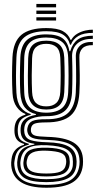

<svg xmlns="http://www.w3.org/2000/svg" viewBox="-20 -746 478 944"><path d="M208.2 177Q45 177 35.2 68.2Q34 53.8 36.8 35.5Q43.5 -18.5 98.2 -34.2V-38.5Q76.5 -44.8 65.2 -57.2Q54 -69.8 51.5 -92.2Q50.5 -103 51.5 -116.8Q53.2 -140.8 64.4 -157.1Q75.5 -173.5 104.8 -182V-186Q81 -194.2 62.4 -219.9Q43.8 -245.5 41.5 -288.2Q39.2 -330.2 39.2 -373Q39.2 -415.8 41.2 -463.5Q45 -541 85 -574.5Q125 -608 207.5 -608Q261.2 -608 288.8 -593.1Q316.2 -578.2 326.5 -550.2H330.5Q341.2 -569.5 360.4 -580.5Q379.5 -591.5 400.2 -596Q421 -600.5 436.5 -600V-584.2Q391.5 -584.8 365 -568.9Q338.5 -553 328.8 -526.5H324.2Q315.8 -559.2 289.2 -575.9Q262.8 -592.5 207.5 -592.5Q135.5 -592.5 99.6 -562.6Q63.8 -532.8 60.8 -463.8Q58.8 -414.2 58.6 -374Q58.5 -333.8 60.8 -289.5Q63.2 -242.8 82.4 -218.1Q101.5 -193.5 131 -185.5V-181.5Q98 -173 83.9 -158Q69.8 -143 67.8 -116.8Q66.5 -105.2 67.8 -92Q69.8 -70 81 -58.9Q92.2 -47.8 121.8 -39V-34.8Q88 -25.8 72.6 -9.4Q57.2 7 53 35.5Q51.5 44 50.5 50.9Q49.5 57.8 50.8 68.2Q55.8 117 92.8 140Q129.8 163 208.2 163Q289.2 163 326.8 139.6Q364.2 116.2 370.5 65Q372.5 48.8 370 31Q364 -14.5 327.1 -35.2Q290.2 -56 211.5 -58.2Q160.5 -59.8 140.9 -67.5Q121.2 -75.2 116.5 -91.8Q112 -104.8 115 -117.2Q120 -142.8 140.2 -151.5Q160.5 -160.2 207.8 -159.8Q281.8 -159 315.2 -191.2Q348.8 -223.5 352.5 -290Q354 -321 354.4 -347Q354.8 -373 354.2 -400.9Q353.8 -428.8 352.8 -465.8Q351.5 -500.5 372.9 -520.9Q394.2 -541.2 436.5 -539.8V-524Q401 -524.8 385.1 -508.2Q369.2 -491.8 370.2 -463.8Q371.5 -417.2 372.1 -377.2Q372.8 -337.2 370.2 -289.2Q366 -212 327.5 -178.1Q289 -144.2 207.5 -144.2Q167.8 -144.2 151.5 -138.5Q135.2 -132.8 132.2 -114Q132 -112.5 131.9 -106.6Q131.8 -100.8 133 -97.5Q137 -83.8 152.9 -79.1Q168.8 -74.5 211.8 -73.2Q298.2 -71 340.5 -45.8Q382.8 -20.5 387.5 31.2Q389 49.5 387.5 65.2Q381.8 122.2 338.8 149.6Q295.8 177 208.2 177ZM208.2 149.5Q134.8 149.5 102.1 130.4Q69.5 111.2 65 68Q64 58.5 64.5 51.2Q65 44 66.5 35.5Q70.5 4.5 89.5 -12.1Q108.5 -28.8 149 -35.2V-39.2Q117 -43.5 101.4 -55.8Q85.8 -68 82 -92Q80.5 -102.8 81.5 -117Q85 -169.5 156.5 -181.2V-185Q121.8 -193 102.1 -217.9Q82.5 -242.8 79.8 -291.2Q77.8 -330.2 78 -372.2Q78.2 -414.2 80 -462.2Q82.5 -523.2 113.4 -550.1Q144.2 -577 207.5 -577Q261 -577 287.5 -557.8Q314 -538.5 321.2 -494.2H325.2Q336.8 -533 362.1 -551.5Q387.5 -570 436.5 -570.5V-554.8Q386 -556 359.2 -531.1Q332.5 -506.2 334.5 -465.2Q336 -420.5 336 -375.1Q336 -329.8 334.2 -291.8Q330.8 -230 300 -202.1Q269.2 -174.2 207.5 -174.8Q166.2 -175 135.4 -163.1Q104.5 -151.2 100 -120.2Q97.5 -105.5 100 -92.8Q105 -65.2 132 -56.6Q159 -48 211.5 -46.5Q280.5 -44.8 315.2 -26.8Q350 -8.8 355.2 31Q357.8 48.5 355.8 65.5Q350.8 111.8 313.8 130.6Q276.8 149.5 208.2 149.5ZM207.5 -192Q259 -192 285.8 -215.4Q312.5 -238.8 315.2 -292Q317.2 -333.2 317.1 -374Q317 -414.8 315.2 -462.8Q313.2 -516.5 286.1 -539Q259 -561.5 207.5 -561.5Q152.2 -561.5 126.8 -537.1Q101.2 -512.8 99.2 -461.5Q97.8 -413.5 97.6 -374.2Q97.5 -335 99.2 -290.5Q101.5 -239.2 128.6 -215.6Q155.8 -192 207.5 -192ZM207.5 -207.5Q122.2 -207.5 118.5 -292.5Q117 -333.8 117 -374.1Q117 -414.5 118.5 -460.2Q120.2 -506.2 142.2 -526.1Q164.2 -546 207.5 -546Q250.2 -546 272.2 -526.4Q294.2 -506.8 296 -462.5Q297.8 -414.5 297.9 -374.4Q298 -334.2 296 -293Q293.5 -247.8 271.5 -227.6Q249.5 -207.5 207.5 -207.5ZM207.5 -223Q238.8 -223 256.6 -239.6Q274.5 -256.2 276.5 -294.5Q278.2 -332.2 278.4 -372.6Q278.5 -413 276.5 -461.8Q275 -499.2 257 -514.9Q239 -530.5 207.5 -530.5Q175 -530.5 157 -514.2Q139 -498 137.8 -459.5Q136.2 -416.5 136 -376Q135.8 -335.5 137.8 -293.5Q139.5 -256.2 157 -239.6Q174.5 -223 207.5 -223ZM208.2 135Q279.5 135 307.5 116Q335.5 97 338 66.2Q339.5 48.2 337 31Q332.8 1.2 303.8 -13.9Q274.8 -29 211 -32Q149 -35 119.4 -18.9Q89.8 -2.8 82.2 36Q80.8 43.5 80.1 50.9Q79.5 58.2 81 69.2Q85.2 104.8 115.9 119.9Q146.5 135 208.2 135ZM208.2 121.5Q151.2 121.5 125.4 109Q99.5 96.5 95.8 68.2Q94.5 60 95.1 52.2Q95.8 44.5 97.5 35.5Q103.5 2.2 130.5 -9.5Q157.5 -21.2 212.8 -19.8Q265.8 -18 291.4 -6.1Q317 5.8 321.2 31Q324.5 49.5 321.8 65.5Q317.5 95.5 291.1 108.5Q264.8 121.5 208.2 121.5ZM208.2 107.2Q254.5 107.2 276.9 97.9Q299.2 88.5 303.5 65.2Q308 46.8 303 31Q299.5 13.8 278.5 5.5Q257.5 -2.8 211.2 -5Q163.2 -7 140.9 3.4Q118.5 13.8 114.2 35.2Q108.2 51.8 112.5 68.2Q116.2 88.5 138.4 97.9Q160.5 107.2 208.2 107.2ZM158.8 -710V-726.5H255.8V-710ZM158.8 -677.5V-693.8H255.8V-677.5ZM158.8 -645V-661.2H255.8V-645Z"/></svg>

Font: Big Shoulders Inline Text SemiBold
Style: Regular
Weight: 600
Designer: Patric King
Foundry: XO Type Co
Version: Version 1.000